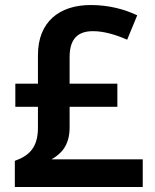

<svg xmlns="http://www.w3.org/2000/svg" viewBox="-20 -744 617 764"><path d="M341 -724C215 -724 131 -656 131 -525V-411H41V-319H131V-236C131 -156 95 -124 39 -104V0H548V-110H185C220 -130 257 -162 257 -237V-319H447V-411H257V-517C257 -592 292 -620 350 -620C395 -620 443 -605 486 -586L526 -683C476 -707 413 -724 341 -724Z"/></svg>

Font: Noto Sans Lao SemiBold
Style: Regular
Weight: 600
Designer: Monotype Design Team
Foundry: Monotype Imaging Inc.
Version: Version 2.003